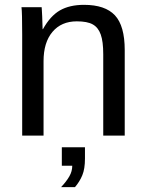

<svg xmlns="http://www.w3.org/2000/svg" viewBox="-20 -558 596 790"><path d="M404.8 0H493.2V-352.1C493.2 -418.5 479.7 -466.1 452.9 -494.9C426 -523.7 383.6 -538.1 325.7 -538.1C286.3 -538.1 253.3 -530.5 226.8 -515.4C200.3 -500.2 176.9 -474.4 156.7 -438H155.3C154.6 -463.7 154.1 -481.2 153.6 -490.5C153.1 -499.8 152.7 -508 152.3 -515.1C152 -522.3 151.7 -526.7 151.4 -528.3H68.4C70.3 -514.6 71.3 -477.1 71.3 -415.5V0H159.2V-306.2C159.2 -357.6 171.4 -397.8 195.8 -426.8C220.2 -455.7 253.6 -470.2 295.9 -470.2C324.9 -470.2 346.8 -466 361.8 -457.5C376.8 -449.1 387.7 -435.2 394.5 -416C401.4 -396.8 404.8 -369.8 404.8 -335ZM329.6 94.2V47.9H234.4V124H277.3C277.3 139 273.4 153.5 265.4 167.5C257.4 181.5 246.1 196.3 231.4 211.9H288.6C301.6 196.6 311.7 180.3 318.8 162.8C326 145.4 329.6 122.6 329.6 94.2Z"/></svg>

Font: Arimo
Style: Regular
Weight: 400
Designer: Steve Matteson
Foundry: Monotype Imaging Inc.
Version: Version 1.32